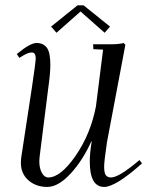

<svg xmlns="http://www.w3.org/2000/svg" viewBox="-20 -702 561 732"><path d="M174.8 -600.6 275.4 -681.6H298.8L399.4 -600.6L378.9 -577.1L287.1 -658.2L195.3 -577.1ZM43.9 -496.1 47.9 -499Q95.7 -538.1 119.1 -538.1Q145.5 -538.1 158.7 -520Q171.9 -502 171.9 -455.1Q171.9 -420.9 164.1 -367.2L130.9 -103.5Q129.9 -94.7 129.9 -86.9Q129.9 -60.5 139.6 -43Q149.4 -25.4 164.1 -25.4Q210.9 -25.4 268.1 -107.9Q325.2 -190.4 345.7 -295.9L373 -512.7L335.9 -514.6L335 -533.2H401.4Q434.6 -533.2 451.2 -538.1L458 -531.2L387.7 -159.2Q377 -85.9 377 -66.4Q377 -42 383.8 -33.7Q390.6 -25.4 403.3 -25.4Q433.6 -25.4 511.7 -91.8L521.5 -79.1Q420.9 10.7 377 10.7Q322.3 10.7 322.3 -85.9Q322.3 -118.2 329.1 -159.2V-165Q295.9 -90.8 249 -40Q202.1 10.7 160.2 10.7Q117.2 10.7 88.4 -14.6Q59.6 -40 59.6 -81.1Q59.6 -88.9 60.5 -98.6L101.6 -368.2Q116.2 -466.8 116.2 -476.6Q116.2 -491.2 112.3 -496.6Q108.4 -502 100.6 -502Q85.9 -502 58.6 -484.4L53.7 -481.4Z"/></svg>

Font: Kleymisska
Style: Regular
Weight: 500
Italic angle: -8°
Designer: gluk
Foundry: gluk
Version: Version 0.298